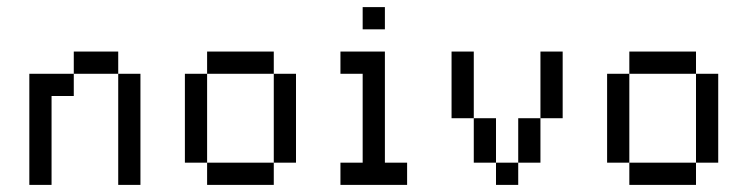

<svg xmlns="http://www.w3.org/2000/svg" viewBox="-20 -520 2102 540"><path d="M187.5 -375V-312.5H312.5V-375ZM312.5 -312.5V0H375V-312.5ZM187.5 -312.5H62.5V0H125V-250H187.5Z M562.5 -375V-312.5H750V-375ZM750 -312.5V-62.5H812.5V-312.5ZM750 -62.5H562.5V0H750ZM562.5 -62.5V-312.5H500V-62.5Z M1000 -500V-437.5H1062.5V-500ZM937.5 -375V-312.5H1000V-62.5H937.5V0H1125V-62.5H1062.5V-375Z M1250 -375V-187.5H1312.5V-375ZM1312.5 -187.5V-62.5H1375V-187.5ZM1375 -62.5V0H1437.5V-62.5ZM1437.5 -62.5H1500V-187.5H1437.5ZM1500 -187.5H1562.5V-375H1500Z M1750 -375V-312.5H1937.5V-375ZM1937.5 -312.5V-62.5H2000V-312.5ZM1937.5 -62.5H1750V0H1937.5ZM1750 -62.5V-312.5H1687.5V-62.5Z"/></svg>

Font: Medodica
Style: Regular
Weight: 400
Version: Version 001.000